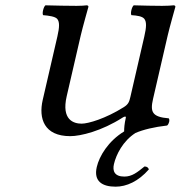

<svg xmlns="http://www.w3.org/2000/svg" viewBox="-20 -502 680 722"><path d="M539.8 135C537.4 128 532.4 124 523.4 124C496.3 146 476.6 162 447.6 162C410.6 162 402.4 141 408.5 115C416.7 79.4 442.3 28.2 489.3 -1.9C518.1 -14.5 560.3 -24.6 608.4 -30C615.8 -36 619.3 -51 614.7 -57C551.8 -62 544.2 -81 555.5 -130L610.7 -369C617.6 -399 639.4 -476 639.4 -476C640.1 -479 637.8 -482 632.8 -482C627.5 -481 604.3 -480 589.3 -480C557.3 -480 519.5 -481 482.8 -482C475.4 -476 469.6 -451 474.2 -445C495.8 -443.7 514.8 -440.6 522.3 -431.6C531.6 -420.5 531 -400.5 522.5 -364L470.4 -138C466 -119 462.8 -109.9 445.4 -99C376.9 -56 312 -37 287 -37C257 -37 210.3 -51 230.8 -140L283.7 -369C290.6 -399 312.4 -476 312.4 -476C313.1 -479 310.8 -482 305.8 -482C300.5 -481 283.3 -480 268.3 -480C236.3 -480 187.5 -481 150.8 -482C143.4 -476 137.6 -451 142.2 -445C163.8 -443.2 188 -439.9 195.4 -430.6C204.3 -419.6 203.9 -400.2 195.8 -365L140.6 -126C124.7 -57 145.2 10 244.2 10C283.2 10 362.1 -9.1 441.4 -60C447.4 -63.9 454.7 -66 453.1 -59C448 -36.9 446.7 -19.5 446.8 -7.8C386.8 28.9 353.3 85.3 343.9 126C331.4 180 364.8 200 414.8 200C455.8 200 500.4 180 539.8 135Z"/></svg>

Font: Linux Libertine Mono O
Style: Mono Oblique
Weight: 400
Italic angle: -13°
Designer: Philipp H. Poll
Foundry: Philipp H. Poll
Version: Version 5.1.7